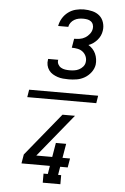

<svg xmlns="http://www.w3.org/2000/svg" viewBox="-65 -901 730 1117"><g transform="rotate(5 300.0 -342.5)"><path d="M326 -442Q309 -442 292.5 -443.5Q276 -445 261 -450Q246 -455 232.5 -463Q219 -471 209.5 -484Q200 -497 196.5 -513Q193 -529 196 -545Q196 -546 196 -547.5Q196 -549 197 -550H256Q256 -550 256 -549Q256 -548 255 -548Q253 -535 259 -523.5Q265 -512 276 -505.5Q287 -499 300 -497Q313 -495 326 -495Q340 -495 354 -497Q368 -499 381 -505.5Q394 -512 404 -523.5Q414 -535 416 -549Q419 -567 412.5 -583Q406 -599 393 -609.5Q380 -620 363 -623.5Q346 -627 328 -627L337 -680Q353 -680 369.5 -682.5Q386 -685 401 -694Q416 -703 427 -717.5Q438 -732 440 -748Q442 -760 438 -771.5Q434 -783 424.5 -790Q415 -797 403 -799Q391 -801 379 -801Q366 -801 353 -798.5Q340 -796 328 -789Q316 -782 307.5 -770.5Q299 -759 297 -746H238Q242 -770 255 -791.5Q268 -813 288 -828Q308 -843 332 -849Q356 -855 379 -855Q404 -855 428.5 -849Q453 -843 470.5 -828Q488 -813 495.5 -789Q503 -765 499 -741Q497 -726 490.5 -712Q484 -698 473.5 -686Q463 -674 450 -665Q437 -656 423 -651Q437 -643 448 -631Q459 -619 465.5 -604.5Q472 -590 474.5 -573.5Q477 -557 475 -540Q471 -516 455.5 -495.5Q440 -475 418.5 -462.5Q397 -450 373 -446Q349 -442 326 -442ZM331 170H228V117H253L261 69H95L104 16L308 -234H381L177 16H270L284 -67H344L330 16H374L365 69H321L313 117H331ZM498 -318H95L102 -362H505Z"/></g></svg>

Font: Iosevka Slab LtExObl
Style: Regular
Weight: 300
Width: 7
Italic angle: -9°
Monospace: yes
Designer: Belleve Invis
Foundry: Belleve Invis
Version: Version 11.1.0; ttfautohint (v1.8.3)